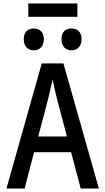

<svg xmlns="http://www.w3.org/2000/svg" viewBox="-20 -1079 603 1099"><path d="M142 -983H423V-1059H142ZM389 -791C421 -791 447 -812 447 -855C447 -897 421 -916 389 -916C357 -916 332 -898 332 -855C332 -812 357 -791 389 -791ZM173 -791C205 -791 231 -812 231 -855C231 -897 205 -916 173 -916C141 -916 116 -898 116 -855C116 -812 141 -791 173 -791ZM17 0H121L175 -208H387L442 0H546L343 -716H219ZM254 -507C262 -537 273 -585 281 -624C289 -585 300 -539 308 -506L363 -298H199Z"/></svg>

Font: Noto Sans Mono SemiCondensed Medium
Style: Regular
Weight: 500
Width: 4
Designer: Monotype Design Team
Foundry: Monotype Imaging Inc.
Version: Version 2.014